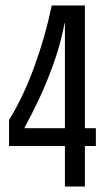

<svg xmlns="http://www.w3.org/2000/svg" viewBox="-20 -681 383 701"><path d="M13 -148V-243Q66 -329 106 -439.5Q146 -550 169 -661H290V-213H330V-148H290V0H217V-148ZM70 -213H217V-597H216Q201 -520 176 -450Q151 -380 123 -320.5Q95 -261 70 -216Z"/></svg>

Font: Bricolage Grotesque 48pt Condensed Light
Style: Regular
Weight: 300
Width: 3
Designer: Mathieu Triay
Foundry: Atelier Triay
Version: Version 1.000; ttfautohint (v1.8.4.7-5d5b);gftools[0.9.32]